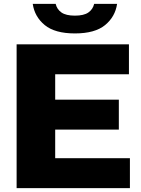

<svg xmlns="http://www.w3.org/2000/svg" viewBox="-20 -968 728 988"><path d="M65.5 0V-740H643.5V-586H264V-455H591.5V-301H264V-154H648.5V0ZM365.5 -796Q262.5 -796 210.2 -839Q158 -882 148.5 -948H266.5Q273 -920 296.2 -903.8Q319.5 -887.5 365.5 -887.5Q411.5 -887.5 434.8 -903.8Q458 -920 464.5 -948H582.5Q573 -882 520.8 -839Q468.5 -796 365.5 -796Z"/></svg>

Font: Encode Sans SmExp XBd
Style: Regular
Weight: 800
Width: 6
Designer: Multiple Designers
Foundry: Impallari Type
Version: Version 3.002; ttfautohint (v1.8.3) -l 8 -r 50 -G 200 -x 14 